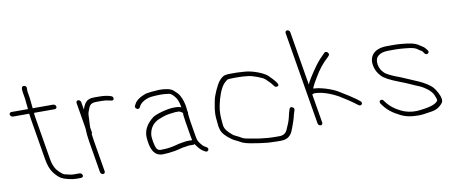

<svg xmlns="http://www.w3.org/2000/svg" viewBox="-80 -947 2905 1209"><g transform="rotate(-10 1372.5 -343.0)"><path d="M368.8 -13C367.5 -20.9 359.3 -28 351.3 -28H340.3H312.9C301.9 -28 283.2 -31.5 256.7 -38.6C241.3 -42.7 209.8 -74.5 203.3 -88.3C192.8 -110.5 188.8 -115.6 182.4 -154L137.4 -424C134.8 -439.3 133.9 -449 134.6 -453H267.6C275.5 -453 281.4 -460.1 280.1 -468C278.7 -475.9 270.5 -483 262.6 -483H130.6C131.1 -483.7 131.3 -484.7 131.1 -486L124.2 -551L117.2 -593C115.2 -605.5 124.2 -627.5 102.9 -631C87.8 -633.4 82.6 -620.8 87.2 -593L94.2 -551L100.7 -488C101.2 -485.3 101.1 -483.7 100.6 -483H-5.4C-13.4 -483 -19.3 -475.9 -17.9 -468C-16.6 -460.1 -8.4 -453 -0.4 -453H104.6C104 -452.3 103.8 -451.5 104 -450.5L108.9 -415L152.4 -154C159 -114 170.3 -83.8 186.1 -63.5C202 -43.1 216.8 -28.9 230.7 -20.8C251.1 -8.8 297.5 2 325.1 2H351.1C363.2 2 370.6 -2.6 368.8 -13Z M409.1 -468 436.7 -302C437.4 -274 440.1 -245.3 445 -216L478.8 -13C480.2 -5.1 488.4 2 496.3 2C504.3 2 510.2 -5.1 508.8 -13L475 -216C472.9 -228.7 471.3 -240.7 470 -252L468.9 -259C471.8 -261.7 472.8 -265.3 472 -270L467 -300C466.8 -311.7 467.4 -328 468.9 -349C470.6 -373.3 468.4 -387.2 475.7 -404C487 -430 487.2 -453 533.6 -453H568C583.7 -453 598.4 -451.3 612.4 -447.8C626.3 -444.3 634.8 -443.3 637.9 -445C648.7 -450.9 643.8 -469.8 630.4 -472C612.1 -479.3 585.9 -483 551.8 -483H522.6C495.7 -483 476.4 -474.2 464.5 -456.5C454.3 -441.4 453.3 -434.7 447.2 -419L439.1 -468C437.7 -475.9 429.5 -483 421.6 -483C413.6 -483 407.7 -475.9 409.1 -468Z M887.8 -55C909.8 -55 935 -57.7 968.3 -63L990.3 -68C1006 -71.7 1016.7 -75.5 1033.8 -77C1047.7 -78.2 1052 -81 1063.3 -81H1088.3C1091 -81 1093.5 -82 1095.8 -84C1113.7 -57.2 1129.5 -40.2 1143.3 -33L1155.4 -26C1170.8 -17.6 1187.3 -40.5 1166.1 -52L1154 -59C1148.8 -61.7 1142.5 -67.8 1134.9 -77.5C1119.5 -97 1115.7 -102.8 1110.6 -133L1095 -227C1092.5 -241.9 1090.5 -264 1089.2 -276.5C1088.3 -286.1 1091.8 -288 1087.3 -297C1087.2 -301.7 1086.8 -306.3 1086 -311C1083 -344.5 1074 -374.5 1059 -401C1053.3 -411 1042.1 -423.2 1025.4 -437.5C1008.7 -451.8 980.4 -459 934.8 -459C893.2 -456.5 864.8 -453.5 849 -450C809.6 -436.1 784.6 -418.4 773.9 -397L768.5 -387C759.2 -371 787.3 -354 795.4 -370L800.7 -380C815.5 -405.4 852.6 -422.3 884.6 -425C920.1 -427.6 947.9 -430.1 993.1 -423.5C1002.5 -421.9 1012.8 -414.4 1024 -401C1038.4 -386.6 1048.6 -361.6 1054.5 -326C1044.4 -330.7 1029.2 -333 1008.8 -333C963.9 -333 888.2 -310.8 869 -295.9C823.2 -260.4 802.3 -219.5 806.2 -173C811.4 -109.9 828.5 -55 887.8 -55ZM1065 -227 1080.6 -133C1082 -125 1083.5 -117.7 1085.3 -111H1059.5C1051.4 -111 1045.2 -110.5 1040.4 -109.5C1016 -104.7 1008.3 -106.1 977 -97L955.1 -92C930.5 -87.1 907.7 -85 880.8 -85C869.5 -85 860.9 -89.3 855.2 -98C844.6 -113.8 834.8 -169.3 837.7 -190.5C843.5 -232 865.1 -261 902.8 -277.5C910.9 -280.5 921.3 -284.3 933.9 -289C958.5 -298.1 982.5 -299.5 1011.1 -303H1031.3C1038.7 -303 1047.8 -298.3 1058.7 -289C1056.9 -283.7 1059 -263 1065 -227Z M1436.5 -481H1392.9C1373.5 -481 1359.5 -478.8 1350.8 -474.5C1342.2 -470.2 1331.7 -461.5 1320.9 -448.6C1304.1 -428.5 1274.3 -362.8 1269.2 -333.9C1263.1 -299.5 1253.9 -265.9 1258.1 -217.5C1260.5 -189.8 1262.3 -172.5 1263.4 -165.5C1264.6 -158.5 1266.5 -151.3 1269 -144C1276.1 -121.9 1297 -98.7 1331.6 -74.5C1347.7 -63.2 1365.2 -57.5 1381 -48C1396.9 -37.4 1427.1 -29.1 1472 -23C1491.3 -20.4 1508.3 -16.4 1528.5 -15L1555.4 -12C1574.8 -10.7 1592.9 -10 1609.7 -10H1636.1C1670.9 -10 1693.2 -23.8 1707.9 -51.4C1714.6 -64 1738.1 -129.4 1741.1 -145.1C1742.5 -153 1744.2 -159.3 1746.1 -164L1752.6 -185C1755.5 -193.6 1752.1 -200.3 1742.5 -205.2C1732.8 -210 1726.3 -206.7 1722.8 -195.3C1716.7 -175.3 1714.8 -171.6 1708.8 -143.1C1705.1 -125.9 1695.5 -100.8 1680.1 -68C1670.1 -49.3 1654.7 -40 1631.1 -40H1604.7C1587.9 -40 1571.4 -40.7 1555.2 -42L1527.1 -45C1514.6 -45.9 1500.2 -47.8 1483.9 -50.7L1445.2 -57.5C1425.1 -61 1406.9 -64.1 1392.8 -73C1379.2 -82.4 1360 -89 1345.7 -98C1314.3 -122.3 1296.9 -144.8 1293.4 -165.5C1292.5 -171.2 1291.7 -178 1291 -186C1287.5 -227.9 1285.3 -254.2 1294.2 -298C1303.7 -344.5 1321.9 -399.5 1346.7 -427.8C1357.9 -438.6 1365.6 -445.2 1369.9 -447.5C1374.2 -449.8 1388 -451 1411.5 -451H1440.9C1467.1 -451 1472.3 -449.4 1502.3 -446.8C1529.7 -444.4 1594 -420.7 1606.7 -407.6C1620.6 -393.1 1637.5 -379.5 1650.3 -360.3C1657.6 -349.2 1666.3 -346.7 1676.4 -352.7C1681.7 -355.9 1681.7 -362 1676.6 -371L1670.1 -380C1660.3 -394.8 1638.2 -415.1 1627.3 -427C1602.3 -448.5 1538 -474.2 1487.4 -478Z M1781.9 -673 1881.2 -77C1882.5 -69.1 1890.8 -62 1898.7 -62C1906.6 -62 1912.5 -69.1 1911.2 -77L1880 -264H1884C1886 -264 1888.1 -265.3 1890.4 -268C1937.3 -268 1989.3 -252 2046.4 -220C2087.8 -194.6 2116.7 -175.6 2132.9 -163L2155.7 -146C2172.4 -134 2189.1 -155.7 2170.9 -169L2149 -186C2130.3 -199.9 2095.7 -222.1 2045.1 -252.7C2010.9 -273.4 1937.5 -298 1893.4 -298C1891.8 -307.4 1923.3 -357.9 1926.5 -363.5C1952 -408.4 1982.1 -446.2 2016.6 -477L2024.2 -485C2036.6 -498.3 2012.9 -521.4 2000.4 -508L1992.7 -500C1987.6 -494.7 1980.1 -487 1970.2 -477.1C1954.3 -461.2 1925.3 -421.7 1913.8 -403.5C1904 -388 1875.7 -347 1869.4 -328L1811.9 -673C1810.6 -680.9 1802.3 -688 1794.4 -688C1786.5 -688 1780.6 -680.9 1781.9 -673Z M2288.2 -377C2292.8 -349.4 2305.2 -325.4 2325.2 -305C2338.8 -289.2 2373.8 -269.2 2437.8 -245C2479.6 -229.9 2510.9 -213.1 2560.3 -193.3C2585.6 -181.5 2625.5 -154.2 2637.4 -125.6C2643.7 -110.5 2647.1 -101.5 2647.6 -98.5C2648.1 -95.5 2648.3 -92.3 2648.2 -89C2636.8 -69.4 2603.3 -56.1 2540 -49C2503.2 -42.7 2467.1 -45.7 2431.7 -58C2379.7 -79 2341.8 -108.3 2316.7 -146C2304.8 -163.8 2281 -150.1 2293 -132C2322.5 -87.9 2354.1 -64.1 2405.6 -38.3C2427.6 -27.3 2453.9 -20.6 2480.9 -18.2C2538.7 -13.1 2555 -20.2 2603.5 -26.9C2624.2 -30.2 2641.3 -37.7 2654.7 -49.4C2673.7 -66 2681.9 -72.9 2677.8 -97.5C2673.9 -120.8 2655 -153.9 2640.5 -170.6C2621.4 -192.7 2584.3 -213.1 2558.5 -225C2526.5 -237.5 2483.8 -258.4 2448.9 -272C2386.5 -294.5 2355.3 -311.5 2346.2 -323C2331.2 -337.5 2321.8 -355.5 2318.2 -377C2310.4 -424 2339.3 -451 2401.1 -451H2452.7C2459.9 -451 2467.1 -450.7 2474.5 -450C2513 -446.5 2560.3 -445.4 2583.1 -428C2592.7 -420.7 2600.4 -415.7 2606.2 -413C2608.4 -411.7 2610.9 -409 2613.6 -405L2620.1 -396C2632.3 -377.6 2657 -393.9 2644.7 -410L2637.1 -420C2625.7 -435.2 2616.7 -438.5 2602.4 -448C2572.6 -469.5 2540.2 -473.7 2495.6 -478L2472.5 -480C2464.7 -480.7 2456.5 -481 2447.7 -481H2396.1C2319.1 -481 2277.5 -441.5 2288.2 -377Z"/></g></svg>

Font: MewTooHand
Style: WideLta
Weight: 400
Designer: Mew Too, Robert Jablonski
Version: Version 0.77